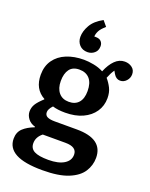

<svg xmlns="http://www.w3.org/2000/svg" viewBox="-185 -900 960 1226"><g transform="rotate(20 295.0 -287.5)"><path d="M260 230Q137 230 78 198Q19 166 19 103Q19 59 46.5 33Q74 7 121 -11V-15Q89 -24 72 -47Q55 -70 55 -95Q55 -122 68.5 -144.5Q82 -167 117 -199V-202Q42 -243 42 -340Q42 -399 71.5 -440.5Q101 -482 152.5 -503Q204 -524 270 -524Q300 -524 336.5 -517Q373 -510 403 -494Q424 -545 453 -573.5Q482 -602 519 -602Q548 -602 569 -586Q590 -570 590 -541Q590 -516 572.5 -496.5Q555 -477 530 -477Q503 -477 486 -506L475 -525Q466 -512 458.5 -497.5Q451 -483 444 -465Q465 -441 479.5 -412Q494 -383 494 -344Q494 -292 466.5 -251.5Q439 -211 389 -188Q339 -165 270 -165Q219 -165 185 -176Q160 -149 160 -129Q160 -107 177.5 -98.5Q195 -90 228 -90H378Q556 -90 556 39Q556 90 528 133.5Q500 177 435 203.5Q370 230 260 230ZM269 -238Q312 -238 335.5 -265Q359 -292 359 -343Q359 -398 334 -426.5Q309 -455 264 -455Q219 -455 197.5 -426Q176 -397 176 -346Q176 -296 200.5 -267Q225 -238 269 -238ZM273 155Q341 155 379 131.5Q417 108 417 68Q417 15 339 15H185Q147 45 147 87Q147 123 177 139Q207 155 273 155ZM272 -577Q238 -577 217.5 -599Q197 -621 197 -654Q197 -692 220.5 -733.5Q244 -775 300 -805L330 -769Q301 -744 291 -724.5Q281 -705 280 -686H288Q315 -686 327 -673Q339 -660 339 -641Q339 -611 319 -594Q299 -577 272 -577Z"/></g></svg>

Font: Literata 12pt SemiBold
Style: Regular
Weight: 600
Designer: Latin by Veronika Burian and Jose Scaglione. Greek by Irene Vlachou. Cyrillic by Vera Evstafieva.
Foundry: TypeTogether
Version: Version 3.002